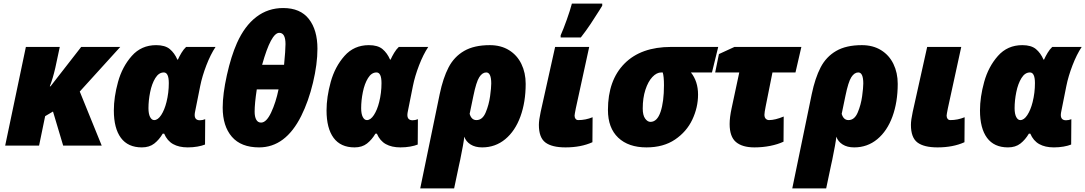

<svg xmlns="http://www.w3.org/2000/svg" viewBox="-20 -816 6082 1076"><path d="M125 -553H315L290 -436Q276 -375 259 -332H263L435 -553H654L427 -303L550 0H334L277 -191L233 -165L199 0H9Z M618 -197Q618 -272 641.5 -357Q665 -442 718.5 -502.5Q772 -563 855 -563Q905 -563 931.5 -541Q958 -519 974 -482H977Q985 -500 997 -520Q1009 -540 1023 -553H1188Q1160 -511 1136.5 -450Q1113 -389 1102 -334L1079 -219Q1078 -212 1074.5 -196.5Q1071 -181 1071 -172Q1071 -142 1100 -142Q1115 -142 1130 -148L1129 -6Q1112 1 1086.5 5.5Q1061 10 1032 10Q983 10 950 -8.5Q917 -27 900 -67H892Q872 -33 844.5 -11.5Q817 10 775 10Q697 10 657.5 -43.5Q618 -97 618 -197ZM913 -244Q926 -296 926 -350Q926 -410 898 -410Q870 -410 850.5 -378.5Q831 -347 821.5 -300Q812 -253 812 -210Q812 -178 821 -160.5Q830 -143 844 -143Q865 -143 883.5 -171.5Q902 -200 913 -244Z M1228 -213Q1228 -289 1251.5 -395Q1275 -501 1308 -575Q1351 -671 1416.5 -721Q1482 -771 1567 -771Q1663 -771 1711 -709.5Q1759 -648 1759 -543Q1759 -457 1734 -352.5Q1709 -248 1668 -166Q1580 10 1432 10Q1331 10 1279.5 -49.5Q1228 -109 1228 -213ZM1572 -453Q1580 -535 1580 -569Q1580 -632 1545 -632Q1499 -632 1449 -453ZM1541 -315H1419Q1407 -236 1407 -190Q1407 -162 1416 -145.5Q1425 -129 1443 -129Q1473 -129 1499.5 -185.5Q1526 -242 1541 -315Z M1810 -197Q1810 -272 1833.5 -357Q1857 -442 1910.5 -502.5Q1964 -563 2047 -563Q2097 -563 2123.5 -541Q2150 -519 2166 -482H2169Q2177 -500 2189 -520Q2201 -540 2215 -553H2380Q2352 -511 2328.5 -450Q2305 -389 2294 -334L2271 -219Q2270 -212 2266.5 -196.5Q2263 -181 2263 -172Q2263 -142 2292 -142Q2307 -142 2322 -148L2321 -6Q2304 1 2278.5 5.5Q2253 10 2224 10Q2175 10 2142 -8.5Q2109 -27 2092 -67H2084Q2064 -33 2036.5 -11.5Q2009 10 1967 10Q1889 10 1849.5 -43.5Q1810 -97 1810 -197ZM2105 -244Q2118 -296 2118 -350Q2118 -410 2090 -410Q2062 -410 2042.5 -378.5Q2023 -347 2013.5 -300Q2004 -253 2004 -210Q2004 -178 2013 -160.5Q2022 -143 2036 -143Q2057 -143 2075.5 -171.5Q2094 -200 2105 -244Z M2444 -288Q2463 -379 2494 -438.5Q2525 -498 2581 -530.5Q2637 -563 2725 -563Q2787 -563 2832.5 -535Q2878 -507 2902 -457.5Q2926 -408 2926 -346Q2926 -244 2896.5 -163Q2867 -82 2811.5 -36Q2756 10 2682 10Q2643 10 2617 -6.5Q2591 -23 2582 -50Q2578 -12 2559 80L2553 107L2525 240H2335ZM2733 -348Q2733 -410 2705 -410Q2683 -410 2666 -383.5Q2649 -357 2633 -279L2612 -178Q2622 -143 2650 -143Q2684 -143 2702 -186Q2720 -229 2726.5 -276.5Q2733 -324 2733 -348Z M3000 -116Q3000 -143 3010 -189L3091 -553H3282L3207 -209Q3200 -174 3200 -168Q3200 -157 3205.5 -150Q3211 -143 3221 -143Q3262 -143 3301 -159L3300 -19Q3236 10 3149 10Q3073 10 3036.5 -17.5Q3000 -45 3000 -116ZM3122 -618Q3138 -654 3156.5 -706Q3175 -758 3185 -796H3355V-784L3339 -758Q3316 -721 3290 -682Q3264 -643 3235 -606H3122Z M3387 -200Q3387 -366 3479.5 -459.5Q3572 -553 3741 -553H4005L3970 -410H3852Q3892 -360 3892 -286Q3892 -214 3860 -146Q3828 -78 3763 -34Q3698 10 3603 10Q3502 10 3444.5 -44.5Q3387 -99 3387 -200ZM3701 -338Q3701 -388 3694 -410H3686Q3660 -410 3636 -384.5Q3612 -359 3597 -313Q3582 -267 3582 -208Q3582 -170 3595.5 -151.5Q3609 -133 3625 -133Q3663 -133 3682 -189.5Q3701 -246 3701 -338Z M4069 -121Q4069 -158 4080 -209L4123 -410H3988L4009 -513L4096 -553H4471L4438 -410H4309L4271 -220Q4264 -185 4264 -173Q4264 -158 4271.5 -150.5Q4279 -143 4290 -143Q4324 -143 4372 -163L4371 -22Q4339 -7 4296.5 1.5Q4254 10 4208 10Q4140 10 4104.5 -20Q4069 -50 4069 -121Z M4529 -288Q4548 -379 4579 -438.5Q4610 -498 4666 -530.5Q4722 -563 4810 -563Q4872 -563 4917.5 -535Q4963 -507 4987 -457.5Q5011 -408 5011 -346Q5011 -244 4981.5 -163Q4952 -82 4896.5 -36Q4841 10 4767 10Q4728 10 4702 -6.5Q4676 -23 4667 -50Q4663 -12 4644 80L4638 107L4610 240H4420ZM4818 -348Q4818 -410 4790 -410Q4768 -410 4751 -383.5Q4734 -357 4718 -279L4697 -178Q4707 -143 4735 -143Q4769 -143 4787 -186Q4805 -229 4811.5 -276.5Q4818 -324 4818 -348Z M5085 -116Q5085 -143 5095 -189L5176 -553H5367L5292 -209Q5285 -174 5285 -168Q5285 -157 5290.5 -150Q5296 -143 5306 -143Q5347 -143 5386 -159L5385 -19Q5321 10 5234 10Q5158 10 5121.5 -17.5Q5085 -45 5085 -116Z M5472 -197Q5472 -272 5495.5 -357Q5519 -442 5572.5 -502.5Q5626 -563 5709 -563Q5759 -563 5785.5 -541Q5812 -519 5828 -482H5831Q5839 -500 5851 -520Q5863 -540 5877 -553H6042Q6014 -511 5990.5 -450Q5967 -389 5956 -334L5933 -219Q5932 -212 5928.5 -196.5Q5925 -181 5925 -172Q5925 -142 5954 -142Q5969 -142 5984 -148L5983 -6Q5966 1 5940.5 5.5Q5915 10 5886 10Q5837 10 5804 -8.5Q5771 -27 5754 -67H5746Q5726 -33 5698.5 -11.5Q5671 10 5629 10Q5551 10 5511.5 -43.5Q5472 -97 5472 -197ZM5767 -244Q5780 -296 5780 -350Q5780 -410 5752 -410Q5724 -410 5704.5 -378.5Q5685 -347 5675.5 -300Q5666 -253 5666 -210Q5666 -178 5675 -160.5Q5684 -143 5698 -143Q5719 -143 5737.5 -171.5Q5756 -200 5767 -244Z"/></svg>

Font: Noto Sans Display Black
Style: Italic
Weight: 900
Italic angle: -12°
Designer: Monotype Design team
Foundry: Monotype Imaging Inc.
Version: Version 1.000